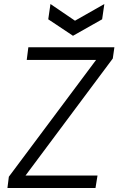

<svg xmlns="http://www.w3.org/2000/svg" viewBox="-20 -935 589 955"><path d="M17 0 24 -56 458 -637H113L121 -700H549L541 -644L107 -62H465L455 0ZM343 -757 220 -839 231 -915 353 -832 499 -915 488 -839Z"/></svg>

Font: Host Grotesk Light
Style: Italic
Weight: 300
Italic angle: -8°
Designer: Doğukan Karapınar based on Poppins by Indian Type Foundry, Jonny Pinhorn
Foundry: Element Type
Version: Version 1.001; ttfautohint (v1.8.4.7-5d5b)